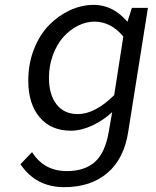

<svg xmlns="http://www.w3.org/2000/svg" viewBox="-20 -542 640 789"><path d="M244.1 227.1Q127.4 227.1 64 132.8L111.8 83Q160.6 161.1 254.9 161.1Q327.1 161.1 369.6 123.8Q412.1 86.4 426.8 0L440.9 -81.1Q405.3 -47.9 359.6 -26.4Q314 -4.9 271 -4.9Q189.9 -4.9 143.1 -59.8Q96.2 -114.7 96.2 -210.9Q96.2 -280.3 119.6 -339.8Q143.1 -399.4 181.2 -438.5Q219.2 -477.5 267.3 -499.8Q315.4 -522 365.2 -522Q444.8 -522 503.9 -452.1V-453.1L522 -509.8H587.9L506.8 0Q489.7 110.4 421.4 168.7Q353 227.1 244.1 227.1ZM299.8 -73.2Q370.1 -73.2 449.2 -150.9L486.8 -392.1Q435.1 -453.1 368.2 -453.1Q333.5 -453.1 299.8 -436Q266.1 -418.9 239.7 -389.2Q213.4 -359.4 197.3 -315.4Q181.2 -271.5 181.2 -222.2Q181.2 -153.3 212.2 -113.3Q243.2 -73.2 299.8 -73.2Z"/></svg>

Font: Office Code Pro D Italic
Style: Regular
Weight: 400
Italic angle: -9°
Designer: Nathan Rutzky & Paul D. Hunt
Foundry: Adobe Systems Incorporated
Version: Version 1.004;PS 001.004;hotconv 1.0.70;makeotf.lib2.5.58329